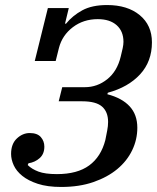

<svg xmlns="http://www.w3.org/2000/svg" viewBox="-20 -730 624 762"><path d="M223 12Q168 12 130 -0.5Q92 -13 68.5 -32Q45 -51 34.5 -74Q24 -97 24 -119Q24 -159 47 -180.5Q70 -202 98 -202Q128 -202 142 -186Q156 -170 156 -148Q156 -119 137.5 -102.5Q119 -86 93 -82L90 -75Q106 -59 132.5 -49Q159 -39 206 -39Q287 -39 334 -73.5Q381 -108 398 -174Q402 -194 405.5 -212Q409 -230 409 -246Q409 -286 385 -307Q361 -328 306 -328H213L227 -384H317Q366 -384 405.5 -415.5Q445 -447 459 -505Q464 -525 467 -539Q470 -553 470 -564Q470 -606 443 -630Q416 -654 368 -654Q311 -654 269 -622Q227 -590 214 -540L201 -488H118L170 -698H253L238 -636H242Q268 -668 306.5 -689Q345 -710 405 -710Q486 -710 534.5 -670Q583 -630 583 -562Q583 -486 536 -435Q489 -384 408 -362L406 -356Q464 -341 494.5 -308Q525 -275 525 -223Q525 -176 504.5 -133.5Q484 -91 445.5 -59Q407 -27 351 -7.5Q295 12 223 12Z"/></svg>

Font: IBM Plex Serif Medium
Style: Italic
Weight: 500
Italic angle: -14°
Designer: Mike Abbink, Paul van der Laan, Pieter van Rosmalen
Foundry: Bold Monday
Version: Version 2.5